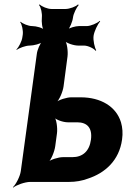

<svg xmlns="http://www.w3.org/2000/svg" viewBox="-20 -830 579 876"><path d="M407 -667C410 -687 426 -721 437 -732L435 -735C424 -724 393 -711 376 -711H340C325 -711 295 -703 284 -693L287 -690C298 -700 311 -732 313 -750C315 -768 330 -797 339 -807L336 -810C327 -800 297 -789 279 -789H215C197 -789 170 -800 161 -810L158 -807C167 -797 173 -768 171 -750V-749C169 -731 172 -700 181 -691L183 -693C175 -703 145 -711 127 -711C109 -711 83 -722 74 -731L72 -729C80 -719 86 -691 84 -673L82 -660C80 -642 65 -614 55 -604L56 -602C67 -611 97 -622 115 -622C133 -622 166 -630 176 -640L174 -642C163 -633 150 -602 148 -584L75 -50C72 -26 53 11 39 24L40 26C55 14 94 0 118 0H295C326 0 354 -5 381 -15C458 -40 524 -97 537 -194C541 -222 539 -248 532 -272C510 -344 440 -386 348 -386H305C285 -386 248 -375 234 -362L235 -360C250 -372 267 -412 270 -436L288 -572C291 -596 286 -636 275 -648L272 -646C282 -633 317 -622 337 -622H364C381 -622 409 -609 416 -598L419 -601C412 -612 404 -646 407 -667ZM395 -193C388 -140 357 -113 310 -113H267C247 -113 210 -102 196 -89L198 -87C213 -99 229 -139 232 -163L240 -222C243 -246 238 -286 227 -298L225 -296C235 -283 269 -272 289 -272H332C378 -272 402 -246 395 -193Z"/></svg>

Font: Asimov
Style: EdgeNarIt
Weight: 500
Designer: Google
Version: Version 2.000980: 2014